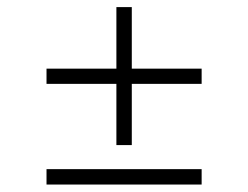

<svg xmlns="http://www.w3.org/2000/svg" viewBox="-20 -566 685 530"><path d="M108.4 -56.6H536.6V-99.1H108.4ZM108.4 -334.5H301.3V-165.5H343.8V-334.5H536.6V-376.5H343.8V-546.4H301.3V-376.5H108.4Z"/></svg>

Font: Raveo ExtraLight
Style: Regular
Weight: 200
Designer: Jakub Foglar, Rasmus Andersson (Inter)
Foundry: Jakubfoglar.com
Version: Version 1.100;Glyphs 3.2.3 (3260)